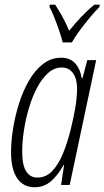

<svg xmlns="http://www.w3.org/2000/svg" viewBox="-20 -785 443 815"><path d="M127 9.8Q79.1 9.8 53 -28.3Q26.9 -66.4 26.9 -138.7Q26.9 -184.6 35.4 -238.5Q43.9 -292.5 60.8 -345.7Q77.6 -398.9 103 -442.9Q128.4 -486.8 162.6 -513.4Q196.8 -540 239.3 -540Q277.8 -540 299.3 -515.9Q320.8 -491.7 327.1 -453.1H330.1L350.6 -529.8H388.2L275.9 0H239.3L252 -84.5H250Q225.1 -40.5 196 -15.4Q167 9.8 127 9.8ZM138.2 -31.2Q175.8 -31.2 202.4 -59.8Q229 -88.4 247.6 -134Q266.1 -179.7 278.8 -230Q291 -278.8 299.1 -324.5Q307.1 -370.1 307.1 -409.2Q307.1 -450.2 290 -474.4Q272.9 -498.5 241.7 -498.5Q210 -498.5 183.6 -474.6Q157.2 -450.7 136.7 -411.4Q116.2 -372.1 102.3 -324.7Q88.4 -277.3 81.3 -229.7Q74.2 -182.1 74.2 -142.1Q74.2 -83.5 91.3 -57.4Q108.4 -31.2 138.2 -31.2ZM246.1 -605Q241.7 -624 231.7 -653.6Q221.7 -683.1 210.2 -711.7Q198.7 -740.2 189.9 -755.9L191.4 -765.1H214.4Q227.1 -745.1 243.7 -716.1Q260.3 -687 273.4 -654.3Q296.9 -683.6 324 -712.4Q351.1 -741.2 380.4 -765.1H403.3L402.3 -755.9Q384.8 -738.3 362.3 -711.4Q339.8 -684.6 318.8 -656.2Q297.9 -627.9 285.2 -605Z"/></svg>

Font: Open Sans Condensed Light
Style: Italic
Weight: 300
Width: 3
Italic angle: -12°
Designer: Monotype Design Team
Foundry: Monotype Imaging Inc.
Version: Version 3.000; ttfautohint (v1.8.4)